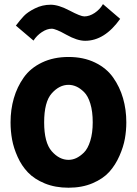

<svg xmlns="http://www.w3.org/2000/svg" viewBox="-20 -877 651 915"><path d="M55.7 -754.9Q76.2 -782.2 93.8 -800.8Q111.3 -819.3 146.5 -836.9Q181.6 -854.5 221.7 -854.5Q258.8 -854.5 311.5 -826.7Q364.3 -798.8 381.8 -798.8Q406.2 -798.8 431.2 -815.4Q456.1 -832 470.7 -857.4L552.7 -787.1Q478.5 -682.6 385.7 -682.6Q347.7 -682.6 296.4 -711.4Q245.1 -740.2 226.6 -740.2Q204.1 -740.2 179.7 -724.1Q155.3 -708 139.6 -683.6ZM190.4 -293.9Q190.4 -197.3 226.6 -156.2Q262.7 -115.2 306.6 -115.2Q325.2 -115.2 343.3 -123.5Q361.3 -131.8 379.9 -149.9Q398.4 -168 410.2 -205.6Q421.9 -243.2 421.9 -293.9Q421.9 -345.7 410.6 -382.8Q399.4 -419.9 380.4 -438.5Q361.3 -457 343.3 -464.8Q325.2 -472.7 306.6 -472.7Q262.7 -472.7 226.6 -432.1Q190.4 -391.6 190.4 -293.9ZM30.3 -293.9Q30.3 -354.5 45.9 -408.7Q61.5 -462.9 93.3 -507.8Q125 -552.7 180.2 -579.1Q235.4 -605.5 306.6 -605.5Q377.9 -605.5 432.6 -579.1Q487.3 -552.7 519 -507.8Q550.8 -462.9 566.4 -408.7Q582 -354.5 582 -293.9Q582 -254.9 575.2 -216.3Q568.4 -177.7 549.3 -134.3Q530.3 -90.8 501 -58.1Q471.7 -25.4 421.4 -3.9Q371.1 17.6 306.6 17.6Q243.2 17.6 193.4 -2.9Q143.6 -23.4 113.3 -55.2Q83 -86.9 64 -129.4Q44.9 -171.9 37.6 -211.9Q30.3 -252 30.3 -293.9Z"/></svg>

Font: Gothic A1 Black
Style: Regular
Weight: 900
Version: Version 2.50